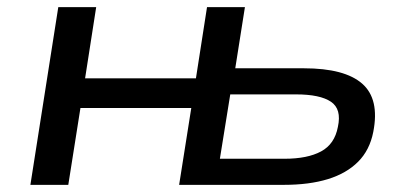

<svg xmlns="http://www.w3.org/2000/svg" viewBox="-20 -517 1141 537"><path d="M65 0 143 -497H249L218 -298H528L559 -497H665L638 -326H830Q944 -326 993 -283Q1042 -240 1024 -148Q1014 -97 981.5 -64.5Q949 -32 897 -16Q845 0 774 0H481L515 -215H205L171 0ZM595 -73H776Q840 -73 878 -93.5Q916 -114 925 -162Q936 -212 905.5 -232.5Q875 -253 808 -253H624Z"/></svg>

Font: Nunito Sans 7pt SemiExpanded Medium
Style: Italic
Weight: 500
Width: 6
Italic angle: -9°
Designer: Vernon Adams
Foundry: Vernon Adams
Version: Version 3.101;gftools[0.9.27]